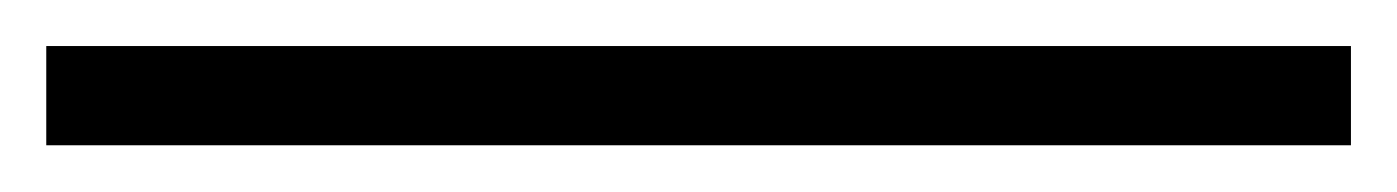

<svg xmlns="http://www.w3.org/2000/svg" viewBox="-20 48 604 83"><path d="M564 110.8H0V67.9H564Z"/></svg>

Font: Sora ExtraLight
Style: Regular
Weight: 200
Designer: Jonathan Barnbrook, Julián Moncada
Foundry: Barnbrook Fonts
Version: Version 2.000